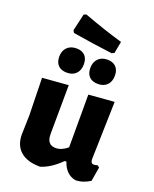

<svg xmlns="http://www.w3.org/2000/svg" viewBox="-160 -958 848 1057"><g transform="rotate(20 264.0 -430.0)"><path d="M363 -716Q254 -729 130 -750L122 -763L145 -863L159 -869Q283 -823 390 -792L377 -723ZM167 -531Q134 -531 116 -549Q98 -567 98 -600Q98 -634 118 -654.5Q138 -675 173 -675Q205 -675 222.5 -657Q240 -639 240 -606Q240 -571 220.5 -551Q201 -531 167 -531ZM349 -531Q316 -531 298 -549Q280 -567 280 -600Q280 -634 300 -654.5Q320 -675 354 -675Q386 -675 404 -657Q422 -639 422 -606Q422 -571 402.5 -551Q383 -531 349 -531ZM206 6Q131 6 91 -28.5Q51 -63 51 -127L54 -239L49 -458L201 -470L199 -185Q198 -120 251 -120Q285 -120 320 -149V-458L470 -470L461 -132Q461 -106 480 -106Q489 -106 502 -110L513 -101L499 -18Q457 9 413 9Q355 -3 333 -70H323Q265 -12 206 6Z"/></g></svg>

Font: Alegreya Sans SC ExtraBold
Style: Regular
Weight: 800
Designer: Juan Pablo del Peral
Foundry: Huerta Tipografica
Version: Version 2.007